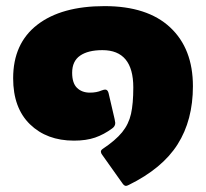

<svg xmlns="http://www.w3.org/2000/svg" viewBox="-20 -515 674 628"><path d="M392 93Q386 93 380 84L314 -9Q310 -14 310 -19Q310 -24 316 -28Q358 -56 379.5 -82.5Q401 -109 408.5 -142.5Q416 -176 416 -229Q416 -351 315 -351Q268 -351 242 -333Q216 -315 216 -277Q216 -243 232 -227.5Q248 -212 274 -212Q296 -212 312 -219Q320 -222 324 -222Q332 -222 335 -211L355 -125L357 -113Q357 -102 347 -95Q320 -75 291 -65Q262 -55 222 -55Q133 -55 78 -108.5Q23 -162 23 -259Q23 -373 102 -434Q181 -495 322 -495Q462 -495 536.5 -425.5Q611 -356 611 -233Q611 -122 561 -43Q511 36 401 90Q395 93 392 93Z"/></svg>

Font: Mitr SemiBold
Style: Regular
Weight: 600
Designer: Thanarat Vachiruckul
Foundry: Cadson Demak
Version: Version 1.003